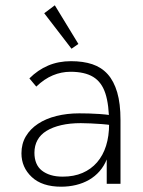

<svg xmlns="http://www.w3.org/2000/svg" viewBox="-20 -694 540 725"><path d="M211 11Q139 11 100 -25.5Q61 -62 61 -115Q61 -151 77.5 -179Q94 -207 123.5 -226.5Q153 -246 193 -256Q233 -266 279 -266Q296 -266 315.5 -265.5Q335 -265 356.5 -263.5Q378 -262 399 -259L403 -221Q385 -224 364 -225.5Q343 -227 322.5 -228Q302 -229 285 -229Q244 -229 211.5 -221.5Q179 -214 156 -200Q133 -186 121.5 -165Q110 -144 110 -117Q110 -95 117 -78Q124 -61 138 -50Q152 -39 171.5 -33Q191 -27 217 -27Q259 -27 291.5 -41Q324 -55 346.5 -81Q369 -107 380.5 -143.5Q392 -180 392 -226Q392 -298 378 -341Q364 -384 332 -403.5Q300 -423 246 -423Q212 -423 179.5 -409.5Q147 -396 117 -367L91 -398Q123 -430 162 -446.5Q201 -463 248 -463Q294 -463 328.5 -451.5Q363 -440 386.5 -414Q410 -388 422.5 -345.5Q435 -303 435 -241V0H383V-92Q373 -67 356 -47.5Q339 -28 316.5 -15Q294 -2 267 4.5Q240 11 211 11ZM250 -510 147 -644 187 -674 276 -528Z"/></svg>

Font: Inconsolata Light
Style: Regular
Weight: 300
Designer: Raph Levien, Cyreal, Brenton Simpson
Foundry: Raph Levien, Cyreal, Google
Version: Version 3.001